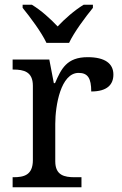

<svg xmlns="http://www.w3.org/2000/svg" viewBox="-20 -786 511 806"><path d="M175 -606H270C291 -651 339 -715 370 -753V-766H331C293 -743 252 -707 222 -675C192 -707 152 -743 114 -766H75V-753C106 -715 154 -651 175 -606ZM33 0H322V-42H294C250 -42 212 -50 212 -109V-266C212 -343 235 -480 310 -480C349 -480 363 -457 363 -402C430 -402 456 -431 456 -473C456 -519 421 -546 348 -546C260 -546 237 -497 211 -437H206L187 -536H33V-494H36C80 -494 118 -485 118 -426V-114C118 -51 81 -42 36 -42H33Z"/></svg>

Font: Noto Fangsong KSS Vertical
Style: Regular
Weight: 400
Designer: LIU Zhao, ZHANG Congyu, Kushim JIANG
Foundry: Guyu Beijing Co. Ltd.
Version: Version 1.000;November 16, 2022;FontCreator 11.5.0.2427 64-b